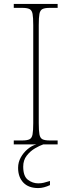

<svg xmlns="http://www.w3.org/2000/svg" viewBox="-20 -734 365 976"><path d="M50 0V-20H93Q118 -20 130 -26Q142 -32 145.5 -51Q149 -70 149 -108V-606Q149 -645 145.5 -663.5Q142 -682 130 -688Q118 -694 93 -694H50V-714H273V-694H233Q208 -694 196 -688Q184 -682 180.5 -663.5Q177 -645 177 -606V-108Q177 -70 180.5 -51Q184 -32 196 -26Q208 -20 233 -20H273V0ZM174 222Q125 222 98.5 194Q72 166 72 119Q72 91 85.5 66.5Q99 42 120.5 24Q142 6 165 0H200Q182 6 158 20Q134 34 116 57Q98 80 98 113Q98 162 122 180Q146 198 174 198Q190 198 202 195Q214 192 234 186V207Q219 214 204 218Q189 222 174 222Z"/></svg>

Font: Noto Serif Tamil Thin
Style: Italic
Weight: 100
Italic angle: -12°
Designer: Indian Type Foundry, Tom Grace, and the Monotype Design Team
Foundry: Monotype Imaging Inc.
Version: Version 2.003; ttfautohint (v1.8.4.7-5d5b)